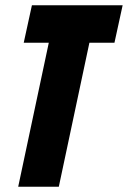

<svg xmlns="http://www.w3.org/2000/svg" viewBox="-20 -708 485 728"><path d="M49 0 165 -546H70L101 -688H445L414 -546H319L203 0Z"/></svg>

Font: Saira Condensed Black
Style: Italic
Weight: 900
Width: 3
Italic angle: -12°
Designer: Hector Gatti with collaboration of the Omnibus-Type team
Foundry: Omnibus-Type
Version: Version 1.101